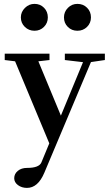

<svg xmlns="http://www.w3.org/2000/svg" viewBox="-20 -713 556 970"><path d="M154.3 -557.6Q125.5 -557.6 105.5 -577.1Q85.4 -596.7 85.4 -625Q85.4 -652.8 106 -673.1Q126.5 -693.4 154.3 -693.4Q183.1 -693.4 202.4 -673.8Q221.7 -654.3 221.7 -625Q221.7 -596.7 202.1 -577.1Q182.6 -557.6 154.3 -557.6ZM303.2 -625Q303.2 -653.3 323 -673.3Q342.8 -693.4 371.1 -693.4Q400.4 -693.4 419.9 -673.8Q439.5 -654.3 439.5 -625Q439.5 -596.7 419.7 -577.1Q399.9 -557.6 371.1 -557.6Q342.3 -557.6 322.8 -576.9Q303.2 -596.2 303.2 -625ZM116.2 236.3Q89.8 236.3 70.8 222.2Q51.8 208 51.8 187.5Q51.8 165.5 69.8 150.4Q87.9 135.3 116.7 135.3Q177.2 135.3 189 107.9L229 11.2L56.2 -403.3L3.9 -409.7V-441.9H230V-409.7L173.8 -403.3L287.6 -128.9L399.4 -398.9L307.6 -409.7V-441.9H509.8V-409.7L439.5 -399.4L203.6 160.6Q171.4 236.3 116.2 236.3Z"/></svg>

Font: Elstob 10pt SemiBold
Style: Regular
Weight: 600
Designer: Peter S. Baker
Version: Version 1.015